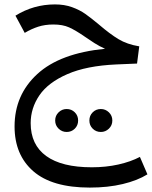

<svg xmlns="http://www.w3.org/2000/svg" viewBox="-20 -484 688 870"><path d="M648 306Q603 334 536 350Q469 366 387 366Q216 366 131 292Q46 218 46 89Q46 -54 149 -148.5Q252 -243 456 -263Q431 -274 407.5 -289Q384 -304 364 -318Q322 -347 293 -360Q264 -373 222 -373Q184 -373 153 -363Q122 -353 92 -335L50 -413Q132 -464 229 -464Q272 -464 306.5 -451.5Q341 -439 366.5 -421Q392 -403 428 -373Q478 -330 517 -306.5Q556 -283 611 -274L601 -196L507 -192Q372 -186 285 -148Q198 -110 158.5 -52Q119 6 119 74Q119 172 189.5 223Q260 274 396 274Q460 274 516 261.5Q572 249 614 227ZM230 62Q230 40 245.5 25Q261 10 282 10Q304 10 319 25Q334 40 334 62Q334 84 319 99Q304 114 282 114Q261 114 245.5 99Q230 84 230 62ZM385 62Q385 40 400 25Q415 10 437 10Q458 10 473.5 25Q489 40 489 62Q489 84 473.5 99Q458 114 437 114Q415 114 400 99Q385 84 385 62Z"/></svg>

Font: FiraGOUPP
Style: Medium
Weight: 400
Designer: bBox Type
Foundry: bBox Type GmbH
Version: Version 1.001